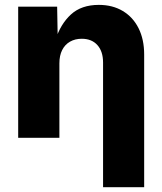

<svg xmlns="http://www.w3.org/2000/svg" viewBox="-20 -570 672 794"><path d="M225.6 -308.1V0H55.2V-542.5H216.3L218.8 -404.8H209.5Q230 -470.2 273.2 -510Q316.4 -549.8 388.7 -549.8Q445.8 -549.8 488 -524.4Q530.3 -499 553.2 -452.9Q576.2 -406.7 576.2 -344.7V204.1H406.2V-311.5Q406.2 -357.4 382.8 -383.5Q359.4 -409.7 317.9 -409.7Q290.5 -409.7 269.5 -397.7Q248.5 -385.7 237.1 -363Q225.6 -340.3 225.6 -308.1Z"/></svg>

Font: Inter 16pt ExtraBold
Style: Regular
Weight: 800
Version: Version 4.001;git-66647c0bb